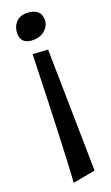

<svg xmlns="http://www.w3.org/2000/svg" viewBox="-138 -434 435 751"><g transform="rotate(-20 79.0 -58.5)"><path d="M51 -243 114 -239 123 268 30 285Q39 154 51 -243ZM73 -294Q22 -294 22 -339Q22 -366 38.5 -384Q55 -402 83 -402Q111 -402 126.5 -389.5Q142 -377 142 -353.5Q142 -330 123 -312Q104 -294 73 -294Z"/></g></svg>

Font: Fresca
Style: Regular
Weight: 400
Designer: Iván Moreno
Foundry: Fontstage
Version: Version 1.001